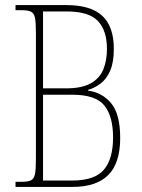

<svg xmlns="http://www.w3.org/2000/svg" viewBox="-20 -734 558 754"><path d="M41 0V-20H65Q90 -20 102 -26Q114 -32 117.5 -51Q121 -70 121 -109V-607Q121 -645 117.5 -663.5Q114 -682 102 -688Q90 -694 65 -694H41V-714H241Q336 -714 381.5 -672Q427 -630 427 -542Q427 -489 412.5 -456Q398 -423 374.5 -405.5Q351 -388 326 -381V-378Q381 -371 416.5 -328.5Q452 -286 452 -192Q452 -94 405.5 -47Q359 0 265 0ZM239 -387Q301 -387 336 -406.5Q371 -426 385.5 -461Q400 -496 400 -542Q400 -614 364.5 -651.5Q329 -689 242 -689H149V-387ZM263 -25Q352 -25 388 -67.5Q424 -110 424 -194Q424 -277 390 -319.5Q356 -362 264 -362H149V-25Z"/></svg>

Font: Noto Serif Sinhala Condensed Thin
Style: Regular
Weight: 100
Width: 3
Designer: Jelle Bosma - Monotype Design Team
Foundry: Monotype Imaging Inc.
Version: Version 2.007; ttfautohint (v1.8.4.7-5d5b)